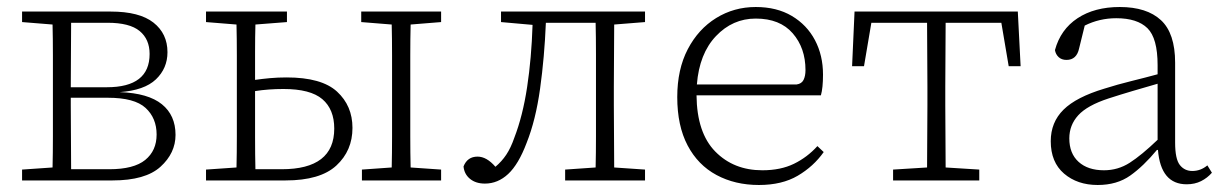

<svg xmlns="http://www.w3.org/2000/svg" viewBox="-20 -515 3493 548"><path d="M182 -214Q182 -174 182.5 -123.5Q183 -73 183 -32H292Q362 -32 394.5 -58.5Q427 -85 427 -131Q427 -178 395.5 -207Q364 -236 288 -236H182ZM43 0V-31L130 -37Q131 -78 131 -126Q131 -174 131 -214V-268Q131 -308 131 -356.5Q131 -405 130 -445L43 -452V-482H296Q378 -482 418 -450.5Q458 -419 458 -366Q458 -320 425 -288.5Q392 -257 321 -252H323Q403 -249 442 -217.5Q481 -186 481 -130Q481 -78 438 -39Q395 0 301 0ZM287 -450H183Q183 -411 182.5 -362Q182 -313 182 -266H285Q407 -266 407 -361Q407 -403 378.5 -426.5Q350 -450 287 -450Z M708 -214Q708 -174 708 -123.5Q708 -73 709 -32H784Q934 -32 934 -148Q934 -203 900 -232Q866 -261 789 -261Q746 -261 708 -255ZM568 -452V-482H799V-452L709 -445Q708 -410 708 -367.5Q708 -325 708 -287Q729 -290 751 -292Q773 -294 798 -294Q898 -294 942 -253.5Q986 -213 986 -150Q986 -85 940 -42.5Q894 0 795 0H568V-31L655 -37Q656 -78 656 -126Q656 -174 656 -214V-268Q656 -308 656 -356.5Q656 -405 655 -445ZM1011 -452V-482H1239V-452L1152 -445Q1151 -405 1151 -356.5Q1151 -308 1151 -268V-214Q1151 -174 1151 -126Q1151 -78 1152 -37L1239 -31V0H1013V-31L1098 -37Q1099 -78 1099 -126Q1099 -174 1099 -214V-268Q1099 -308 1099 -356.5Q1099 -405 1098 -445Z M1364 9Q1338 9 1321.5 -4.5Q1305 -18 1303 -40Q1314 -68 1343 -68Q1369 -68 1394 -39Q1412 -54 1425 -73.5Q1438 -93 1448 -122Q1472 -184 1484.5 -266.5Q1497 -349 1500 -444L1410 -452V-482H1821V-452L1733 -445Q1733 -405 1732.5 -356.5Q1732 -308 1732 -268V-214Q1732 -174 1732.5 -126Q1733 -78 1733 -37L1821 -31V0H1593V-31L1680 -37Q1681 -78 1681 -126Q1681 -174 1681 -214V-268Q1681 -309 1681 -359.5Q1681 -410 1680 -450H1538Q1534 -352 1521.5 -262Q1509 -172 1483 -107Q1460 -46 1430.5 -18.5Q1401 9 1364 9Z M2137 -462Q2071 -462 2023.5 -412Q1976 -362 1969 -274H2254Q2268 -276 2273.5 -287Q2279 -298 2279 -315Q2279 -378 2242.5 -420Q2206 -462 2137 -462ZM2146 13Q2078 13 2025 -15.5Q1972 -44 1942.5 -100Q1913 -156 1913 -238Q1913 -317 1943 -374.5Q1973 -432 2024 -463.5Q2075 -495 2137 -495Q2197 -495 2240 -469.5Q2283 -444 2306 -400.5Q2329 -357 2329 -302Q2329 -264 2323 -243H1968Q1969 -136 2021.5 -82.5Q2074 -29 2156 -29Q2208 -29 2246 -47.5Q2284 -66 2313 -98L2331 -81Q2302 -40 2257 -13.5Q2212 13 2146 13Z M2412 -326 2419 -482H2885L2893 -326H2859L2838 -450H2679Q2679 -410 2678.5 -359.5Q2678 -309 2678 -268V-214Q2678 -174 2678.5 -126Q2679 -78 2679 -37L2775 -31V0H2529V-31L2626 -37Q2626 -78 2626.5 -126Q2627 -174 2627 -214V-268Q2627 -309 2626.5 -359.5Q2626 -410 2626 -450H2467L2446 -326Z M3367 11Q3293 11 3285 -87H3282Q3244 -41 3206 -14Q3168 13 3113 13Q3055 13 3017 -19.5Q2979 -52 2979 -112Q2979 -166 3015.5 -202Q3052 -238 3132 -262Q3170 -274 3208.5 -283.5Q3247 -293 3284 -303V-329Q3284 -406 3255 -434.5Q3226 -463 3166 -463Q3118 -463 3076 -442L3060 -377Q3053 -344 3024 -344Q3010 -344 3001.5 -352Q2993 -360 2991 -372Q3007 -431 3055.5 -463Q3104 -495 3176 -495Q3253 -495 3293.5 -457.5Q3334 -420 3334 -336V-108Q3334 -61 3347.5 -44Q3361 -27 3383 -27Q3407 -27 3426 -43L3439 -22Q3426 -7 3408 2Q3390 11 3367 11ZM3032 -120Q3032 -77 3058.5 -53Q3085 -29 3131 -29Q3171 -29 3204.5 -50.5Q3238 -72 3284 -116V-276Q3249 -266 3213.5 -255.5Q3178 -245 3144 -234Q3083 -214 3057.5 -186Q3032 -158 3032 -120Z"/></svg>

Font: Source Serif 4 SmText Light
Style: Regular
Weight: 300
Designer: Frank Grießhammer
Foundry: Adobe
Version: Version 4.005;hotconv 1.1.0;makeotfexe 2.6.0